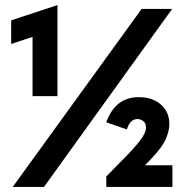

<svg xmlns="http://www.w3.org/2000/svg" viewBox="-20 -735 711 755"><path d="M153 0H30L537 -700H657ZM108 -590 24 -562V-655L206 -715V-357H108ZM398 -41 485 -130Q507 -153 520.5 -169.5Q534 -186 541.5 -198Q549 -210 551.5 -218.5Q554 -227 554 -234Q554 -252 542.5 -259.5Q531 -267 521 -267Q491 -267 479 -226L398 -254Q433 -353 526 -353Q580 -353 613 -323.5Q646 -294 646 -247Q646 -222 632.5 -189.5Q619 -157 575 -111L550 -85H658V0H398Z"/></svg>

Font: Tilda Sans Extra Bold
Style: Regular
Weight: 800
Designer: ParaType Ltd
Foundry: ParaType Ltd
Version: Version 1.009